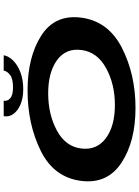

<svg xmlns="http://www.w3.org/2000/svg" viewBox="126 -890 769 1062"><g transform="rotate(-90 511.0 -359.5)"><path d="M444 5Q259 5 140.8 -73Q22.5 -151 41 -296Q60.5 -447 208 -519.5Q355.5 -592 541 -592Q726 -592 844.2 -516.5Q962.5 -441 944 -296Q924.5 -145.5 777 -70.2Q629.5 5 444 5ZM460.5 -109Q576.5 -109 665.2 -158Q754 -207 765 -294.5Q776 -380 708.8 -429Q641.5 -478 525.5 -478Q409 -478 319.8 -430Q230.5 -382 220 -294.5Q210 -209 277 -159Q344 -109 460.5 -109ZM548 -616Q498.5 -616 463.2 -631.2Q428 -646.5 410.8 -671Q393.5 -695.5 399 -724H484.5Q480.5 -703.5 498 -688Q515.5 -672.5 558 -672.5Q605 -672.5 626.2 -688.2Q647.5 -704 651 -724H736Q730.5 -695.5 705.8 -671Q681 -646.5 640.5 -631.2Q600 -616 548 -616Z"/></g></svg>

Font: Anybody UltraExpanded SemiBold
Style: Italic
Weight: 600
Width: 9
Italic angle: -10°
Designer: Tyler Finck
Foundry: Etcetera Type Company
Version: Version 1.010; ttfautohint (v1.8.3) -l 8 -r 50 -G 200 -x 14 